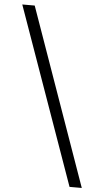

<svg xmlns="http://www.w3.org/2000/svg" viewBox="-61 -786 528 1000"><g transform="rotate(5 203.0 -285.5)"><path d="M342 177 14 -748H79L406 177Z"/></g></svg>

Font: Tiro Telugu
Style: Regular
Weight: 400
Designer: Telugu: John Hudson & Fiona Ross. Latin: John Hudson.
Foundry: Tiro Typeworks Ltd.
Version: Version 1.52